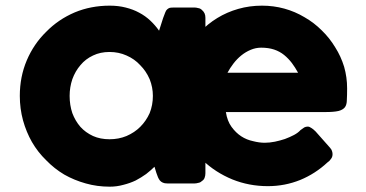

<svg xmlns="http://www.w3.org/2000/svg" viewBox="-20 -665 1325 696"><path d="M724.6 -37.1Q724.6 -28.3 721.7 -20.5Q718.8 -12.7 711.9 -8.8Q706.1 -2.9 698.2 -2Q691.4 0 685.5 0Q652.3 0 586.9 0Q576.2 0 570.3 -2.9Q563.5 -5.9 559.6 -10.7Q555.7 -15.6 552.7 -22.5Q549.8 -30.3 546.9 -38.1Q544.9 -45.9 540 -60.5Q527.3 -47.9 509.8 -34.2Q492.2 -21.5 471.7 -10.7Q451.2 -1 427.7 4.9Q403.3 11.7 377.9 11.7Q332 11.7 291 0Q249 -11.7 212.9 -32.2Q176.8 -53.7 147.5 -84Q117.2 -113.3 95.7 -150.4Q75.2 -186.5 63.5 -228.5Q51.8 -271.5 51.8 -317.4Q51.8 -386.7 77.1 -446.3Q102.5 -505.9 147.5 -549.8Q191.4 -594.7 251 -620.1Q309.6 -644.5 377.9 -644.5Q409.2 -644.5 435.5 -637.7Q462.9 -630.9 484.4 -619.1Q506.8 -607.4 525.4 -589.8Q543 -573.2 556.6 -553.7Q561.5 -569.3 571.3 -599.6Q576.2 -612.3 579.1 -620.1Q582 -627.9 585.9 -630.9Q589.8 -634.8 595.7 -636.7Q600.6 -637.7 611.3 -637.7Q635.7 -637.7 685.5 -637.7Q691.4 -637.7 698.2 -635.7Q706.1 -634.8 711.9 -628.9Q718.8 -623 721.7 -616.2Q724.6 -609.4 724.6 -600.6Q724.6 -413.1 724.6 -37.1ZM232.4 -317.4Q232.4 -284.2 242.2 -254.9Q252.9 -226.6 271.5 -205.1Q290 -184.6 317.4 -171.9Q343.8 -160.2 377 -160.2Q410.2 -160.2 438.5 -171.9Q467.8 -184.6 488.3 -205.1Q509.8 -226.6 522.5 -254.9Q534.2 -284.2 534.2 -317.4Q534.2 -348.6 522.5 -377.9Q509.8 -407.2 488.3 -428.7Q467.8 -451.2 438.5 -463.9Q410.2 -476.6 377 -476.6Q343.8 -476.6 317.4 -463.9Q290 -451.2 271.5 -428.7Q252.9 -407.2 242.2 -377.9Q232.4 -348.6 232.4 -317.4ZM1167 -76.2Q1123 -35.2 1068.4 -12.7Q1012.7 9.8 951.2 9.8Q882.8 9.8 822.3 -14.6Q760.7 -40 714.8 -84Q668.9 -128.9 641.6 -188.5Q615.2 -248 615.2 -319.3Q615.2 -363.3 626 -404.3Q636.7 -445.3 656.2 -481.4Q675.8 -517.6 704.1 -547.9Q732.4 -578.1 767.6 -599.6Q802.7 -621.1 843.8 -632.8Q884.8 -644.5 929.7 -644.5Q971.7 -644.5 1010.7 -633.8Q1049.8 -623 1084 -602.5Q1118.2 -583 1146.5 -554.7Q1174.8 -527.3 1195.3 -493.2Q1215.8 -460.9 1227.5 -422.9Q1238.3 -384.8 1238.3 -344.7Q1238.3 -319.3 1237.3 -302.7Q1237.3 -286.1 1230.5 -276.4Q1222.7 -266.6 1207 -262.7Q1190.4 -258.8 1159.2 -258.8Q1039.1 -258.8 798.8 -258.8Q803.7 -226.6 819.3 -205.1Q835 -183.6 854.5 -170.9Q874 -158.2 897.5 -153.3Q919.9 -147.5 939.5 -147.5Q957 -147.5 976.6 -151.4Q995.1 -155.3 1012.7 -161.1Q1031.2 -168 1045.9 -175.8Q1060.5 -183.6 1069.3 -193.4Q1077.1 -199.2 1083 -203.1Q1088.9 -206.1 1095.7 -206.1Q1101.6 -206.1 1108.4 -201.2Q1115.2 -197.3 1124 -188.5Q1141.6 -168.9 1176.8 -128.9Q1182.6 -122.1 1183.6 -117.2Q1185.5 -111.3 1185.5 -106.4Q1185.5 -95.7 1179.7 -88.9Q1174.8 -81.1 1167 -76.2ZM926.8 -492.2Q907.2 -492.2 888.7 -484.4Q870.1 -476.6 854.5 -463.9Q838.9 -451.2 826.2 -434.6Q813.5 -418 804.7 -401.4Q890.6 -401.4 1060.5 -401.4Q1049.8 -420.9 1038.1 -436.5Q1025.4 -453.1 1009.8 -465.8Q994.1 -478.5 973.6 -485.4Q953.1 -492.2 926.8 -492.2Z"/></svg>

Font: Cocogoose
Style: Regular
Weight: 400
Designer: Cosimo Lorenzo Pancini
Version: Version 1.000